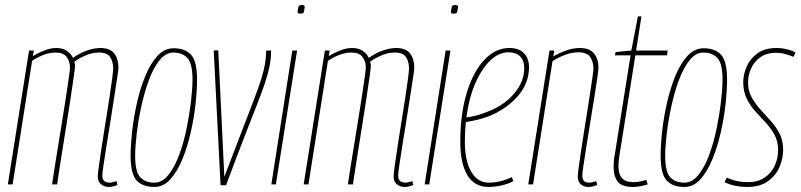

<svg xmlns="http://www.w3.org/2000/svg" viewBox="-20 -730 3169 760"><path d="M410 10Q393 10 380 -0.5Q367 -11 367 -32Q367 -41 371.5 -73.5Q376 -106 383 -152Q390 -198 398 -247.5Q406 -297 413 -342Q420 -387 424 -418.5Q428 -450 428 -459Q428 -486 416 -504Q404 -522 373 -522Q346 -522 321 -511.5Q296 -501 274 -486Q277 -476 277 -469Q277 -462 272 -427Q267 -392 259.5 -341.5Q252 -291 243 -235.5Q234 -180 226 -129.5Q218 -79 212.5 -43.5Q207 -8 206 0H186Q187 -8 192.5 -43Q198 -78 206 -127.5Q214 -177 223 -231.5Q232 -286 239.5 -335.5Q247 -385 252 -419.5Q257 -454 257 -462Q257 -487 244 -504.5Q231 -522 200 -522Q177 -522 153 -513Q129 -504 107 -489L30 0H11L95 -530H114L110 -508Q132 -521 156 -530.5Q180 -540 203 -540Q227 -540 243.5 -529.5Q260 -519 269 -501Q297 -521 325.5 -530.5Q354 -540 377 -540Q416 -540 432.5 -518Q449 -496 449 -462Q449 -454 444 -422.5Q439 -391 432 -345Q425 -299 417 -249Q409 -199 401.5 -153Q394 -107 389.5 -75Q385 -43 385 -35Q385 -7 414 -7Q419 -7 425.5 -8.5Q432 -10 441 -13L445 2Q434 7 425.5 8.5Q417 10 410 10Z M591 10Q545 10 521 -15.5Q497 -41 497 -114Q497 -155 503 -210Q509 -265 522 -322.5Q535 -380 555 -429Q575 -478 603 -508.5Q631 -539 667 -539Q712 -539 736 -513.5Q760 -488 760 -415Q760 -374 754 -318.5Q748 -263 735 -206Q722 -149 702 -100Q682 -51 654.5 -20.5Q627 10 591 10ZM591 -7Q622 -7 646.5 -37.5Q671 -68 689 -116.5Q707 -165 718.5 -221Q730 -277 736 -328.5Q742 -380 742 -416Q742 -478 722 -500Q702 -522 666 -522Q636 -522 611.5 -491.5Q587 -461 569 -412Q551 -363 539 -307Q527 -251 521 -199.5Q515 -148 515 -113Q515 -50 535 -28.5Q555 -7 591 -7Z M875 3H853L826 -530L844 -531L868 -30Q910 -140 938.5 -214Q967 -288 985.5 -336.5Q1004 -385 1014 -417Q1024 -449 1028.5 -474.5Q1033 -500 1034 -530H1053Q1053 -498 1047 -468Q1041 -438 1028.5 -400.5Q1016 -363 995 -310Q974 -257 944.5 -181Q915 -105 875 3Z M1176 -710Q1180 -710 1183 -709Q1186 -708 1186 -702Q1184 -684 1181.5 -680Q1179 -676 1168 -676Q1164 -676 1161 -677Q1158 -678 1158 -684Q1160 -702 1162.5 -706Q1165 -710 1176 -710ZM1054 0 1137 -530H1156L1072 0Z M1581 10Q1564 10 1551 -0.5Q1538 -11 1538 -32Q1538 -41 1542.5 -73.5Q1547 -106 1554 -152Q1561 -198 1569 -247.5Q1577 -297 1584 -342Q1591 -387 1595 -418.5Q1599 -450 1599 -459Q1599 -486 1587 -504Q1575 -522 1544 -522Q1517 -522 1492 -511.5Q1467 -501 1445 -486Q1448 -476 1448 -469Q1448 -462 1443 -427Q1438 -392 1430.5 -341.5Q1423 -291 1414 -235.5Q1405 -180 1397 -129.5Q1389 -79 1383.5 -43.5Q1378 -8 1377 0H1357Q1358 -8 1363.5 -43Q1369 -78 1377 -127.5Q1385 -177 1394 -231.5Q1403 -286 1410.5 -335.5Q1418 -385 1423 -419.5Q1428 -454 1428 -462Q1428 -487 1415 -504.5Q1402 -522 1371 -522Q1348 -522 1324 -513Q1300 -504 1278 -489L1201 0H1182L1266 -530H1285L1281 -508Q1303 -521 1327 -530.5Q1351 -540 1374 -540Q1398 -540 1414.5 -529.5Q1431 -519 1440 -501Q1468 -521 1496.5 -530.5Q1525 -540 1548 -540Q1587 -540 1603.5 -518Q1620 -496 1620 -462Q1620 -454 1615 -422.5Q1610 -391 1603 -345Q1596 -299 1588 -249Q1580 -199 1572.5 -153Q1565 -107 1560.5 -75Q1556 -43 1556 -35Q1556 -7 1585 -7Q1590 -7 1596.5 -8.5Q1603 -10 1612 -13L1616 2Q1605 7 1596.5 8.5Q1588 10 1581 10Z M1783 -710Q1787 -710 1790 -709Q1793 -708 1793 -702Q1791 -684 1788.5 -680Q1786 -676 1775 -676Q1771 -676 1768 -677Q1765 -678 1765 -684Q1767 -702 1769.5 -706Q1772 -710 1783 -710ZM1661 0 1744 -530H1763L1679 0Z M2012 -13Q1992 -2 1965 4Q1938 10 1914 10Q1858 10 1830 -36.5Q1802 -83 1802 -169Q1802 -279 1827.5 -362.5Q1853 -446 1897 -493Q1941 -540 1996 -540Q2035 -540 2054.5 -519Q2074 -498 2074 -464Q2074 -401 2030.5 -350.5Q1987 -300 1918 -271Q1894 -262 1870 -256Q1846 -250 1824 -247Q1820 -209 1820 -170Q1820 -94 1845 -50.5Q1870 -7 1915 -7Q1960 -7 2006 -29ZM1993 -523Q1954 -523 1920 -490Q1886 -457 1861 -399Q1836 -341 1826 -265Q1871 -271 1918 -291Q1979 -316 2017 -362Q2055 -408 2055 -460Q2055 -491 2038.5 -507Q2022 -523 1993 -523Z M2155 -530H2174L2170 -507Q2193 -520 2220.5 -530Q2248 -540 2275 -540Q2314 -540 2331.5 -518Q2349 -496 2349 -462Q2349 -454 2344.5 -422.5Q2340 -391 2332.5 -345Q2325 -299 2317 -249Q2309 -199 2301.5 -153Q2294 -107 2289.5 -75Q2285 -43 2285 -35Q2285 -22 2291 -14.5Q2297 -7 2312 -7Q2318 -7 2324.5 -8.5Q2331 -10 2340 -13L2344 2Q2333 7 2324.5 8.5Q2316 10 2308 10Q2291 10 2279 -0.5Q2267 -11 2267 -32Q2267 -41 2271.5 -74Q2276 -107 2283 -152.5Q2290 -198 2298 -248Q2306 -298 2313 -343Q2320 -388 2324.5 -419.5Q2329 -451 2329 -459Q2329 -486 2316 -504.5Q2303 -523 2268 -523Q2245 -523 2217.5 -513Q2190 -503 2167 -488L2090 0H2071Z M2538 -18 2544 0Q2527 5 2512 7.5Q2497 10 2485 10Q2442 10 2425.5 -11Q2409 -32 2409 -67Q2409 -78 2409.5 -90Q2410 -102 2413 -115L2476 -511H2414L2417 -524L2479 -530L2505 -665H2519L2498 -530H2623L2620 -511H2495L2432 -115Q2430 -103 2429 -92.5Q2428 -82 2428 -73Q2428 -41 2442 -25Q2456 -9 2488 -9Q2500 -9 2513 -11.5Q2526 -14 2538 -18Z M2689 10Q2643 10 2619 -15.5Q2595 -41 2595 -114Q2595 -155 2601 -210Q2607 -265 2620 -322.5Q2633 -380 2653 -429Q2673 -478 2701 -508.5Q2729 -539 2765 -539Q2810 -539 2834 -513.5Q2858 -488 2858 -415Q2858 -374 2852 -318.5Q2846 -263 2833 -206Q2820 -149 2800 -100Q2780 -51 2752.5 -20.5Q2725 10 2689 10ZM2689 -7Q2720 -7 2744.5 -37.5Q2769 -68 2787 -116.5Q2805 -165 2816.5 -221Q2828 -277 2834 -328.5Q2840 -380 2840 -416Q2840 -478 2820 -500Q2800 -522 2764 -522Q2734 -522 2709.5 -491.5Q2685 -461 2667 -412Q2649 -363 2637 -307Q2625 -251 2619 -199.5Q2613 -148 2613 -113Q2613 -50 2633 -28.5Q2653 -7 2689 -7Z M2848 -9 2857 -27Q2894 -9 2942 -9Q2980 -9 3006.5 -27Q3033 -45 3046.5 -74Q3060 -103 3060 -136Q3060 -170 3046 -196Q3032 -222 3011.5 -244Q2991 -266 2970.5 -288.5Q2950 -311 2936 -339Q2922 -367 2922 -405Q2922 -436 2936 -467.5Q2950 -499 2979 -519.5Q3008 -540 3054 -540Q3074 -540 3095 -535Q3116 -530 3129 -522L3121 -505Q3106 -511 3088.5 -516Q3071 -521 3050 -521Q3015 -521 2990.5 -504Q2966 -487 2953.5 -460Q2941 -433 2941 -403Q2941 -371 2955 -345.5Q2969 -320 2989.5 -297Q3010 -274 3031 -251Q3052 -228 3066 -200.5Q3080 -173 3080 -137Q3080 -103 3065.5 -69Q3051 -35 3019.5 -12.5Q2988 10 2939 10Q2886 10 2848 -9Z"/></svg>

Font: Georama Condensed Thin
Style: Italic
Weight: 100
Width: 3
Italic angle: -9°
Designer: Jean-Baptiste Levee
Foundry: Production Type
Version: Version 1.000